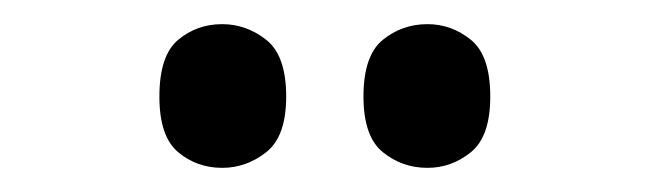

<svg xmlns="http://www.w3.org/2000/svg" viewBox="-20 -770 539 159"><path d="M334 -631Q313 -631 297 -644Q281 -657 281 -690Q281 -724 297 -737Q313 -750 334 -750Q354 -750 370 -737Q386 -724 386 -690Q386 -657 370 -644Q354 -631 334 -631ZM164 -631Q143 -631 127.5 -644Q112 -657 112 -690Q112 -724 127.5 -737Q143 -750 164 -750Q184 -750 200.5 -737Q217 -724 217 -690Q217 -657 200.5 -644Q184 -631 164 -631Z"/></svg>

Font: Noto Serif Lao Condensed SemiBold
Style: Regular
Weight: 600
Width: 3
Designer: Monotype Design Team
Foundry: Monotype Imaging Inc.
Version: Version 2.003; ttfautohint (v1.8.4.7-5d5b)